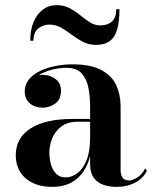

<svg xmlns="http://www.w3.org/2000/svg" viewBox="-20 -719 597 749"><path d="M435 10Q406.5 10 383 1.8Q359.5 -6.5 345.5 -25.8Q331.5 -45 331.5 -77.5V-304.5Q331.5 -340.5 325.2 -375Q319 -409.5 299.2 -432Q279.5 -454.5 239.5 -454.5Q216.5 -454.5 190.8 -449Q165 -443.5 142.5 -432.2Q120 -421 106 -403.8Q92 -386.5 92 -363H77.5Q77.5 -392 98.5 -409.5Q119.5 -427 146 -427Q174.5 -427 196.2 -411Q218 -395 218 -365Q218 -331.5 195.8 -315.2Q173.5 -299 146 -299Q116.5 -299 96.5 -315.8Q76.5 -332.5 76.5 -363Q76.5 -389 92.5 -408.8Q108.5 -428.5 135 -441.5Q161.5 -454.5 194.5 -461.2Q227.5 -468 261.5 -468Q335 -468 376 -445.5Q417 -423 433.8 -385.8Q450.5 -348.5 450.5 -304.5V-55.5Q450.5 -38.5 457.5 -26.8Q464.5 -15 484 -15Q497.5 -15 516.2 -27Q535 -39 546 -62L553 -53Q539.5 -24 508 -7Q476.5 10 435 10ZM184 10Q119 10 80.2 -23.2Q41.5 -56.5 41.5 -113.5Q41.5 -180.5 99 -217.8Q156.5 -255 263 -255H378V-244H283Q242.5 -244 218.2 -224.8Q194 -205.5 183.2 -178Q172.5 -150.5 172.5 -124.5Q172.5 -100 178.8 -77.8Q185 -55.5 199 -41.2Q213 -27 235.5 -27Q260.5 -27 282.2 -43.5Q304 -60 317.8 -94.2Q331.5 -128.5 331.5 -181.5H339.5Q339.5 -123.5 321.8 -80.5Q304 -37.5 269.5 -13.8Q235 10 184 10ZM354.5 -544Q326 -544 303 -556Q280 -568 259.8 -583.5Q239.5 -599 218.5 -611Q197.5 -623 173 -623Q148 -623 129.2 -607.8Q110.5 -592.5 110.5 -560H98Q98 -602.5 111.2 -633.8Q124.5 -665 147.5 -682Q170.5 -699 199.5 -699Q229.5 -699 251.8 -687Q274 -675 293 -659.5Q312 -644 330.5 -632Q349 -620 371 -620Q400 -620 416.8 -635.2Q433.5 -650.5 433.5 -683H446Q446 -636 437.2 -605Q428.5 -574 408.5 -559Q388.5 -544 354.5 -544Z"/></svg>

Font: Bodoni Moda 18pt SemiBold
Style: Regular
Weight: 600
Designer: Owen Earl
Foundry: indestructible type
Version: Version 2.005